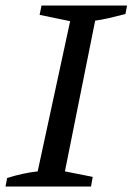

<svg xmlns="http://www.w3.org/2000/svg" viewBox="-25 -678 482 698"><path d="M-5 0 1 -31Q30 -40 57.5 -46Q85 -52 112 -55L230 -601L119 -624L126 -658H437L431 -627Q396 -618 370 -612Q344 -606 321 -603L211 -55L312 -35L306 0Z"/></svg>

Font: Piazzolla Thin Medium
Style: Italic
Weight: 500
Italic angle: -11.3°
Version: Version 2.005